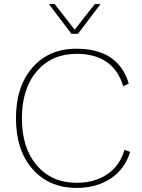

<svg xmlns="http://www.w3.org/2000/svg" viewBox="-20 -908 696 938"><path d="M471 -888 361 -743H329L219 -888H247L345 -763L443 -888ZM616 -166Q590 -82 521 -36Q452 10 354 10Q220 10 139 -82Q58 -174 58 -330Q58 -486 138.5 -578Q219 -670 353 -670Q558 -670 609 -500L582 -487Q534 -645 354 -645Q233 -645 160 -560Q87 -475 87 -330Q87 -185 160 -100Q233 -15 354 -15Q443 -15 504.5 -57Q566 -99 588 -176Z"/></svg>

Font: Elaine Sans ExtraLight
Style: Regular
Weight: 275
Designer: Wei Huang
Foundry: Wei Huang
Version: Version 2.001;December 24, 2019;FontCreator 12.0.0.2547 64-b